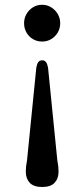

<svg xmlns="http://www.w3.org/2000/svg" viewBox="-20 -605 343 788"><path d="M153.1 162.5Q118.2 162.5 102 145.2Q85.9 127.8 85.9 99.6Q85.9 89 87.1 77.3Q88.4 65.7 90.9 53.4L129.1 -328.1Q132 -343.3 137.4 -350.4Q142.8 -357.5 153 -357.5Q163.1 -357.5 168.6 -350.4Q174 -343.3 177.1 -328.1L215.3 53.4Q217.8 65.7 219.1 77.3Q220.3 89 220.3 99.6Q220.3 127.8 204.1 145.2Q187.8 162.5 153.1 162.5ZM152.9 -585.4Q173.4 -585.4 190.2 -574.9Q207 -564.5 217.1 -547.2Q227.1 -529.9 227.1 -509.9Q227.1 -488.8 217.1 -471.7Q207 -454.6 190.2 -444.5Q173.5 -434.5 153 -434.5Q131.9 -434.5 115.1 -444.5Q98.3 -454.6 88.5 -471.7Q78.8 -488.8 78.8 -509.9Q78.8 -529.9 88.5 -547.2Q98.3 -564.5 115.1 -574.9Q131.8 -585.4 152.9 -585.4Z"/></svg>

Font: Fraunces
Style: Regular
Weight: 900
Version: Version 1.000;[b76b70a41]